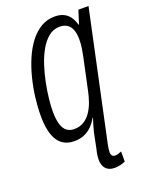

<svg xmlns="http://www.w3.org/2000/svg" viewBox="-175 -811 875 1137"><g transform="rotate(-20 263.0 -242.0)"><path d="M346.2 240.2Q309.1 240.2 290.3 219.7Q271.5 199.2 271.5 162.1Q271.5 150.9 273.7 133.8Q275.9 116.7 280.8 98.6L300.8 0Q306.2 -22.5 312.3 -43Q318.4 -63.5 325.2 -83H322.3Q308.1 -57.1 287.8 -36.1Q267.6 -15.1 240 -2.7Q212.4 9.8 175.8 9.8Q141.6 9.8 115.7 -2.9Q89.8 -15.6 72.5 -41.5Q55.2 -67.4 46.6 -106.9Q38.1 -146.5 38.1 -200.2Q38.1 -254.4 45.4 -313.7Q52.7 -373 67.6 -431.9Q82.5 -490.7 105 -543.2Q127.4 -595.7 158.4 -636.5Q189.5 -677.2 228.5 -700.7Q267.6 -724.1 315.4 -724.1Q347.2 -724.1 370.1 -713.6Q393.1 -703.1 408.7 -682.4Q424.3 -661.6 433.1 -629.9H436L462.4 -713.9H526.4L352.5 100.1Q350.6 112.8 348.9 123.3Q347.2 133.8 347.2 143.1Q347.2 156.7 353.8 164.6Q360.4 172.4 372.1 172.4Q381.8 172.4 392.6 169.2Q403.3 166 413.1 161.6V225.1Q399.4 231.9 380.9 236.1Q362.3 240.2 346.2 240.2ZM198.2 -57.6Q233.4 -57.6 259.3 -73.5Q285.2 -89.4 303.2 -115.7Q321.3 -142.1 333 -174.8Q344.7 -207.5 351.6 -241.2L394 -439.5Q399.4 -464.4 403.6 -491.5Q407.7 -518.6 407.7 -544.9Q407.7 -583.5 397.9 -608.4Q388.2 -633.3 369.1 -645.3Q350.1 -657.2 322.3 -657.2Q283.7 -657.2 253.2 -632.6Q222.7 -607.9 199.5 -567.1Q176.3 -526.4 160.2 -476.3Q144 -426.3 133.8 -374.8Q123.5 -323.2 118.7 -277.8Q113.8 -232.4 113.8 -200.7Q113.8 -149.4 123.5 -117.9Q133.3 -86.4 152.1 -72Q170.9 -57.6 198.2 -57.6Z"/></g></svg>

Font: Open Sans Condensed
Style: Italic
Weight: 400
Width: 3
Italic angle: -12°
Designer: Monotype Design Team
Foundry: Monotype Imaging Inc.
Version: Version 3.000